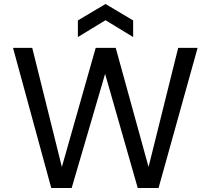

<svg xmlns="http://www.w3.org/2000/svg" viewBox="-20 -939 1052 959"><path d="M236 0 45 -700H141L289 -105L458 -700H558L722 -105L870 -700H967L772 0H668L505 -570L338 0ZM369 -754V-837L507 -919L645 -837V-754L507 -838Z"/></svg>

Font: HostGroteskRegular
Style: Regular
Weight: 400
Designer: Doukan Karapınar based on Poppins by Indian Type Foundry, Jonny Pinhorn
Foundry: Element Type
Version: Version 1.001; ttfautohint (v1.8.4.7-5d5b)